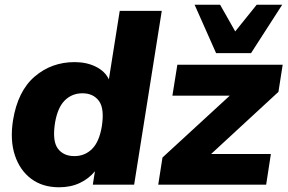

<svg xmlns="http://www.w3.org/2000/svg" viewBox="-20 -782 1218 813"><path d="M230 11Q160 11 112 -25Q64 -61 43 -124.5Q22 -188 35 -272Q55 -396 126.5 -457.5Q198 -519 296 -519Q347 -519 386 -499.5Q425 -480 441 -446L487 -736H665L548 0H373L382 -57Q357 -26 318.5 -7.5Q280 11 230 11ZM295 -121Q339 -121 369.5 -151Q400 -181 411 -246Q423 -322 399 -354.5Q375 -387 329 -387Q285 -387 254.5 -357Q224 -327 213 -262Q201 -186 224.5 -153.5Q248 -121 295 -121ZM650 0 668 -115 953 -377H710L731 -508H1177L1159 -393L874 -130H1127L1107 0ZM895 -557 804 -762H912L976 -649L1067 -762H1175L1043 -557Z"/></svg>

Font: Mulish Black
Style: Italic
Weight: 900
Italic angle: -9°
Designer: Vernon Adams
Foundry: Vernon Adams
Version: Version 3.603; ttfautohint (v1.8.3)